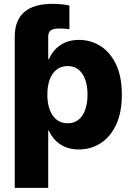

<svg xmlns="http://www.w3.org/2000/svg" viewBox="-20 -753 675 978"><path d="M55.2 -415.5V-566.9Q55.2 -649.9 103.8 -691.7Q152.3 -733.4 247.1 -733.4Q272 -733.4 293.9 -731.2Q315.9 -729 333.5 -724.6V-604.5Q321.3 -606 308.3 -606.9Q295.4 -607.9 282.7 -607.9Q252 -607.9 238.8 -598.4Q225.6 -588.9 225.6 -565.9V-415.5ZM55.2 204.1V-542.5H223.1V-451.7H229Q239.7 -476.6 259.5 -499Q279.3 -521.5 309.8 -535.6Q340.3 -549.8 382.8 -549.8Q440.9 -549.8 490.5 -519.3Q540 -488.8 570.3 -426.8Q600.6 -364.7 600.6 -270.5Q600.6 -179.7 571.3 -117.4Q542 -55.2 492.4 -23.4Q442.9 8.3 381.3 8.3Q340.8 8.3 310.5 -5.1Q280.3 -18.6 260.3 -40.3Q240.2 -62 229 -87.4H225.6V204.1ZM324.2 -125Q357.4 -125 379.9 -143.1Q402.3 -161.1 414.1 -194.1Q425.8 -227.1 425.8 -271Q425.8 -314.9 414.1 -347.7Q402.3 -380.4 379.9 -398.4Q357.4 -416.5 324.2 -416.5Q292 -416.5 268.8 -398.7Q245.6 -380.9 233.4 -348.4Q221.2 -315.9 221.2 -271Q221.2 -226.6 233.4 -193.8Q245.6 -161.1 268.8 -143.1Q292 -125 324.2 -125Z"/></svg>

Font: Inter 16pt ExtraBold
Style: Regular
Weight: 800
Version: Version 4.001;git-66647c0bb